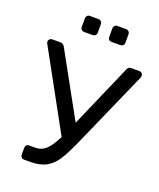

<svg xmlns="http://www.w3.org/2000/svg" viewBox="-162 -998 909 1096"><g transform="rotate(20 293.0 -449.5)"><path d="M13.2 -679.2Q13.2 -688 19.5 -694.1Q25.9 -700.2 34.2 -700.2H86.9Q101.1 -700.2 110.8 -684.1L323.2 -298.8L491.2 -684.1Q497.1 -700.2 516.1 -700.2H565.9Q574.2 -700.2 580.1 -694.1Q585.9 -688 585.9 -680.2Q585.9 -674.3 583 -666L378.9 -204.1Q343.8 -125 317.4 -83.5Q291 -42 253.4 -21Q215.8 0 158.2 0H118.2Q108.4 0 102.3 -6.6Q96.2 -13.2 96.2 -22.9V-62Q96.2 -73.2 102.1 -79.6Q107.9 -85.9 118.2 -85.9H153.8Q192.9 -85.9 220 -111.1Q247.1 -136.2 275.9 -194.8L16.1 -668Q13.2 -673.8 13.2 -679.2ZM168.9 -824.2V-876Q168.9 -885.7 175 -892.6Q181.2 -899.4 190.9 -899.4H243.2Q252.9 -899.4 259.5 -892.8Q266.1 -886.2 266.1 -876V-824.2Q266.1 -814.5 259.5 -808.3Q252.9 -802.2 243.2 -802.2H190.9Q181.2 -802.2 175 -808.1Q168.9 -814 168.9 -824.2ZM335.9 -824.2V-876Q335.9 -885.7 342 -892.6Q348.1 -899.4 357.9 -899.4H411.1Q420.9 -899.4 427.5 -892.8Q434.1 -886.2 434.1 -876V-824.2Q434.1 -814.5 427.5 -808.3Q420.9 -802.2 411.1 -802.2H357.9Q348.1 -802.2 342 -808.1Q335.9 -814 335.9 -824.2Z"/></g></svg>

Font: Rubik AZ
Style: Regular
Weight: 400
Designer: Hubert and Fischer
Foundry: Hubert & Fischer
Version: Version 2.000